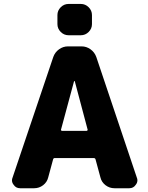

<svg xmlns="http://www.w3.org/2000/svg" viewBox="-20 -995 767 994"><path d="M295.9 -324.2Q294.9 -322.3 296.9 -319.8Q298.8 -317.4 300.8 -317.4H427.7Q430.7 -317.4 432.6 -319.8Q434.6 -322.3 433.6 -324.2L367.2 -574.2Q367.2 -575.2 365.2 -575.2Q363.3 -575.2 363.3 -574.2ZM84 -20.5Q62.5 -20.5 50.8 -38.1Q42 -48.8 42 -61.5Q42 -68.4 44.9 -75.2L255.9 -700.2Q264.6 -724.6 285.6 -739.7Q306.6 -754.9 332 -754.9H402.3Q427.7 -754.9 448.7 -739.7Q469.7 -724.6 478.5 -700.2L688.5 -75.2Q691.4 -68.4 691.4 -61.5Q691.4 -48.8 682.6 -38.1Q670.9 -20.5 649.4 -20.5H572.3Q546.9 -20.5 526.4 -36.1Q505.9 -51.8 500 -76.2L474.6 -169.9Q472.7 -176.8 464.8 -176.8H263.7Q256.8 -176.8 254.9 -169.9L229.5 -76.2Q223.6 -51.8 203.1 -36.1Q182.6 -20.5 157.2 -20.5ZM335 -812.5Q311.5 -812.5 294.4 -829.6Q277.3 -846.7 277.3 -870.1V-917Q277.3 -940.4 294.4 -957.5Q311.5 -974.6 335 -974.6H398.4Q421.9 -974.6 439 -957.5Q456.1 -940.4 456.1 -917V-870.1Q456.1 -846.7 439 -829.6Q421.9 -812.5 398.4 -812.5Z"/></svg>

Font: Gen Jyuu Gothic Heavy
Style: Bold
Weight: 900
Designer: [Source Han Sans]
Ryoko NISHIZUKA  (kana & ideographs); Paul D. Hunt (Latin, Greek & Cyrillic); Wenlong ZHANG  (bopomofo
Version: Version 1.002.20150607